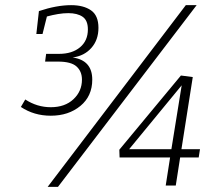

<svg xmlns="http://www.w3.org/2000/svg" viewBox="-20 -720 863 745"><path d="M177 -271Q112 -271 61 -305L78 -334Q124 -304 177 -304Q232 -304 265 -335Q298 -366 298 -411Q298 -443 277 -462Q256 -481 205 -481H155L159 -511H209Q260 -511 290.5 -536.5Q321 -562 321 -606Q321 -641 300.5 -655Q280 -669 245 -669Q226 -669 205 -665.5Q184 -662 162 -656L145 -588H121L131 -677Q200 -700 256 -700Q304 -700 333 -680Q362 -660 362 -612Q362 -565 334.5 -534Q307 -503 262 -497Q338 -486 338 -411Q338 -347 292 -309Q246 -271 177 -271ZM165 5 701 -700H743L205 5ZM751 -109H679L662 0H623L640 -109H444L443 -139L682 -427L728 -421L684 -141H756ZM481 -141H645L685 -389Z"/></svg>

Font: Bitter Light
Style: Italic
Weight: 300
Italic angle: -9°
Designer: Sol Matas, and Bitter project Authors
Foundry: Sol Matas
Version: Version 2.001